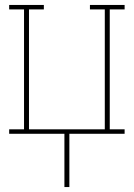

<svg xmlns="http://www.w3.org/2000/svg" viewBox="-20 -540 540 775"><path d="M240 215V0H17V-18H77V-502H17V-520H157V-502H97V-18H403V-502H343V-520H483V-502H423V-18H483V0H260V215Z"/></svg>

Font: Iosevka Curly Slab Thin
Style: Regular
Weight: 100
Monospace: yes
Designer: Belleve Invis
Foundry: Belleve Invis
Version: Version 22.1.2; ttfautohint (v1.8.4)